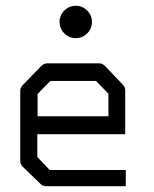

<svg xmlns="http://www.w3.org/2000/svg" viewBox="-20 -695 532 664"><path d="M202.5 -579.5Q186 -596 186 -619Q186 -642 202.5 -658.5Q219 -675 242 -675Q265 -675 281.5 -658.5Q298 -642 298 -619Q298 -596 281.5 -579.5Q265 -563 242 -563Q219 -563 202.5 -579.5ZM109 -231V-152L152 -107H415V-51H140Q128 -51 120 -59L58 -119Q50 -127 50 -140V-382Q50 -392 60 -402L121 -465Q132 -476 143 -476H324Q334 -476 345 -465L404 -403Q413 -394 413 -383V-231ZM110 -293H355V-371L312 -415H154L110 -370Z"/></svg>

Font: IBM 3270 Semi-Condensed
Style: Condensed
Weight: 400
Monospace: yes
Version: Version 2.3.1